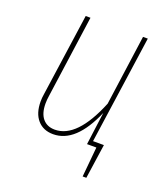

<svg xmlns="http://www.w3.org/2000/svg" viewBox="-124 -606 722 831"><g transform="rotate(20 237.5 -190.5)"><path d="M343 -21H393L370 138H353L366 0H323L343 -151Q274 10 170 10Q124 10 97.5 -20.5Q71 -51 71 -105Q71 -122 74 -140L128 -519H150L97 -140Q94 -121 94 -104Q94 -59 114 -35Q134 -11 170 -11Q272 -11 347 -195L392 -519H414Z"/></g></svg>

Font: Fira Sans Extra Condensed Thin
Style: Italic
Weight: 250
Width: 3
Italic angle: -8°
Designer: Carrois Corporate & Edenspiekermann AG
Foundry: Carrois Corporate GbR & Edenspiekermann AG
Version: Version 4.203